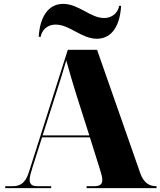

<svg xmlns="http://www.w3.org/2000/svg" viewBox="-20 -971 828 991"><path d="M480 -771C562 -771 600 -846 605 -941H595C591 -914 567 -878 517 -878C447 -878 386 -951 306 -951C225 -951 185 -877 180 -781H190C194 -808 217 -844 268 -844C340 -844 400 -771 480 -771ZM7 0H244V-10H173C143 -10 133 -22 133 -43C133 -60 140 -82 148 -108L197 -262H444L498 -90C504 -71 508 -55 508 -42C508 -22 498 -10 467 -10H427V0H788V-10H786C749 -10 721 -29 704 -77L481 -714H330L128 -79C109 -21 79 -10 45 -10H7ZM200 -272 271 -494C289 -550 308 -610 322 -659C337 -605 359 -530 371 -492L441 -272Z"/></svg>

Font: Noto Serif Display Black
Style: Regular
Weight: 900
Designer: Monotype Design Team
Foundry: Monotype Imaging Inc.
Version: Version 2.009